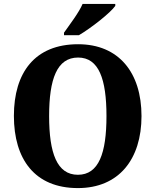

<svg xmlns="http://www.w3.org/2000/svg" viewBox="-20 -951 794 981"><path d="M307 -784V-771H383C446 -808 545 -886 569 -921V-931H402C383 -886 335 -824 307 -784ZM378 10C587 10 703 -137 703 -358C703 -580 587 -725 379 -725C158 -725 51 -580 51 -359C51 -137 158 10 378 10ZM378 -58C271 -58 231 -169 231 -358C231 -547 271 -657 379 -657C485 -657 524 -547 524 -358C524 -169 485 -58 378 -58Z"/></svg>

Font: Noto Serif Bengali SemiCondensed ExtraBold
Style: Regular
Weight: 800
Width: 4
Designer: Juan Bruce, Universal Thirst, Indian Type Foundry and the Monotype Design Team.
Foundry: Monotype Imaging Inc.
Version: Version 2.003